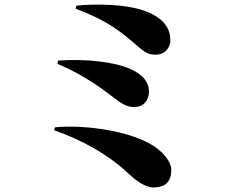

<svg xmlns="http://www.w3.org/2000/svg" viewBox="-20 -772 1040 843"><path d="M728 -594C728 -643 704 -685 636 -716C543 -758 384 -755 315 -747L312 -734C420 -692 476 -662 565 -586C610 -548 623 -531 666 -532C712 -533 728 -573 728 -594ZM235 -506 232 -492C361 -437 435 -376 469 -351C516 -315 536 -302 569 -302C614 -302 634 -335 634 -370C634 -424 588 -456 538 -475C488 -495 373 -516 235 -506ZM221 -213 218 -200C344 -156 453 -93 533 -20C577 22 617 51 654 51C714 51 732 17 732 -25C732 -64 693 -111 636 -142C521 -205 331 -224 221 -213Z"/></svg>

Font: Source Han Serif KR Heavy
Style: Regular
Weight: 900
Designer: Ryoko NISHIZUKA 西塚涼子 (kana & ideographs); Frank Grießhammer (Latin, Greek & Cyrillic); Wenlong ZHANG 张文龙 (bopomofo); San
Foundry: Adobe
Version: Version 2.001;hotconv 1.1.0;makeotfexe 2.6.0